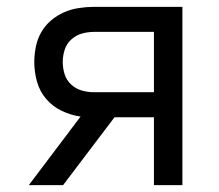

<svg xmlns="http://www.w3.org/2000/svg" viewBox="-20 -540 640 560"><path d="M64 0 215 -200Q187 -204 160.5 -216.5Q134 -229 115 -251Q96 -273 88 -301.5Q80 -330 80 -359Q80 -381 84.5 -403.5Q89 -426 100 -445.5Q111 -465 128.5 -480Q146 -495 166.5 -504Q187 -513 209.5 -516.5Q232 -520 254 -520H512V0H429V-198H314L164 0ZM254 -271H429V-447H254Q236 -447 218.5 -442Q201 -437 187.5 -424.5Q174 -412 168.5 -394.5Q163 -377 163 -359Q163 -341 168.5 -323.5Q174 -306 187.5 -293.5Q201 -281 218.5 -276Q236 -271 254 -271Z"/></svg>

Font: Nova Nerd Font
Style: Regular
Weight: 400
Designer: Belleve Invis
Foundry: Belleve Invis
Version: Version 24.1.4; ttfautohint (v1.8.4);Nerd Fonts 3.1.1